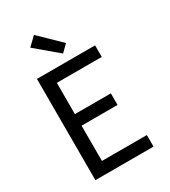

<svg xmlns="http://www.w3.org/2000/svg" viewBox="-233 -1095 1066 1207"><g transform="rotate(-30 300.0 -492.0)"><path d="M93 0V-735H515V-651H189V-424H450V-340H189V-84H515V0ZM315 -791 155 -926 215 -984 364 -839Z"/></g></svg>

Font: Iosevka SS04 Medium Extended
Style: Regular
Weight: 500
Width: 7
Monospace: yes
Designer: Belleve Invis
Foundry: Belleve Invis
Version: Version 19.0.0; ttfautohint (v1.8.4)